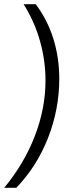

<svg xmlns="http://www.w3.org/2000/svg" viewBox="-25 -765 344 920"><path d="M-5 135Q91 19 142 -113.5Q193 -246 193 -379Q193 -475 166.5 -569Q140 -663 88 -745H146Q202 -671 230.5 -580Q259 -489 259 -387Q259 -242 205.5 -105Q152 32 53 135Z"/></svg>

Font: Plus Jakarta Sans Light
Style: Italic
Weight: 300
Italic angle: -8°
Designer: Gumpita Rahayu
Foundry: Tokotype
Version: Version 2.071; ttfautohint (v1.8.4.7-5d5b);gftools[0.9.29]